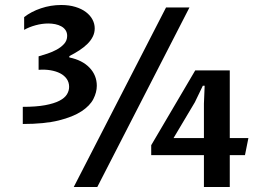

<svg xmlns="http://www.w3.org/2000/svg" viewBox="-20 -745 1078 765"><path d="M641.6 -715.3H734.9L367.7 0H273.9ZM582.5 -166.5 757.8 -464.4H895.5V-194.8H969.7L956.1 -127H895.5V0H792.5V-127H582.5ZM792.5 -194.8V-332L795.4 -403.3H788.1L756.3 -337.4L671.4 -194.8ZM357.4 -631.8Q357.4 -614.7 349.9 -599.4Q342.3 -584 328.9 -570.6Q315.4 -557.1 296.9 -544.9Q278.3 -532.7 256.3 -521.5V-516.1Q308.1 -505.4 336.9 -475.1Q365.7 -444.8 365.7 -403.3Q365.7 -377.4 352.1 -350.6Q338.4 -323.7 304.7 -301.5Q271 -279.3 214.1 -265.1Q157.2 -251 70.8 -251V-319.3Q124 -319.3 159.7 -325.9Q195.3 -332.5 216.6 -343.5Q237.8 -354.5 246.6 -368.9Q255.4 -383.3 255.4 -398.9Q255.4 -417 245.8 -430.7Q236.3 -444.3 219.7 -452.9Q203.1 -461.4 180.9 -465.1Q158.7 -468.8 133.8 -466.8V-520.5Q148.9 -524.9 168.5 -531.2Q188 -537.6 205.6 -547.1Q223.1 -556.6 235.4 -570.1Q247.6 -583.5 247.6 -602.1Q247.6 -615.2 241.2 -624.8Q234.9 -634.3 224.1 -640.1Q213.4 -646 200 -648.7Q186.5 -651.4 172.4 -651.4Q147.5 -651.4 121.6 -644.3Q95.7 -637.2 76.2 -626V-676.8Q104 -698.7 143.1 -711.9Q182.1 -725.1 224.1 -725.1Q255.4 -725.1 280.3 -717.5Q305.2 -710 322.3 -697Q339.4 -684.1 348.4 -667.2Q357.4 -650.4 357.4 -631.8Z"/></svg>

Font: Proza Libre
Style: Medium
Weight: 500
Designer: Jasper de Waard
Foundry: Jasper de Waard
Version: Version 1.000; ttfautohint (v1.4.1.8-43bc)